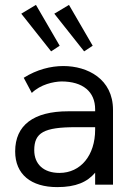

<svg xmlns="http://www.w3.org/2000/svg" viewBox="-20 -755 535 785"><path d="M202 -699 324 -545 359 -568 262 -735ZM67 -699 189 -545 224 -568 127 -735ZM442 -306C442 -432 338 -485 239 -485C188 -485 131 -471 77 -437L110 -375C146 -410 198 -421 231 -422C319 -422 369 -380 369 -308V-300H259C117 -300 42 -243 42 -136C42 -42 107 10 214 10C291 10 337 -11 369 -49V0H442ZM369 -235V-225C369 -120 310 -48 223 -48C158 -48 120 -84 120 -141C120 -213 160 -235 290 -235Z"/></svg>

Font: Mint Spirit
Style: Regular
Weight: 400
Designer: HARENDAL Hirwen
Foundry: Arkandis Digital Foundry.
Version: Version 1.004;FFEdit